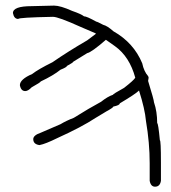

<svg xmlns="http://www.w3.org/2000/svg" viewBox="-20 -708 626 702"><path d="M177.7 -687.5Q200.7 -687.5 244.1 -668Q276.9 -656.7 287.1 -648.4Q296.9 -648.4 332 -628.9Q335.4 -628.9 357.4 -617.2Q372.1 -613.8 394.5 -593.8Q468.8 -551.8 500 -476.6Q506.3 -446.8 521.5 -429.7Q523.4 -425.8 523.4 -423.8Q521.5 -413.6 521.5 -412.1Q543 -342.3 543 -334Q554.7 -300.3 554.7 -257.8Q558.6 -257.8 564.5 -195.3Q568.4 -195.3 568.4 -113.3V-46.9Q564.9 -25.4 546.9 -25.4Q531.2 -25.4 527.3 -46.9V-111.3Q527.3 -185.5 513.7 -265.6Q509.8 -309.6 488.3 -377Q476.1 -364.7 418 -330.1Q418 -323.2 394.5 -318.4Q393.6 -314 369.1 -300.8L330.1 -277.3Q278.3 -243.2 189.5 -203.1Q146 -181.6 125 -177.7H123Q101.6 -181.2 101.6 -199.2Q101.6 -213.4 128.9 -222.7L201.2 -253.9Q222.2 -266.6 250 -277.3Q306.2 -312.5 349.6 -335.9Q373.5 -355 392.6 -361.3Q394.5 -365.2 433.6 -386.7Q468.8 -414.1 474.6 -423.8Q453.6 -501 400.4 -539.1L367.2 -562.5Q314.5 -516.6 298.8 -513.7L248 -482.4Q248 -479.5 224.6 -466.8Q224.6 -462.4 201.2 -453.1Q175.3 -432.1 128.9 -410.2Q128.9 -407.2 95.7 -388.7Q82.5 -375 72.3 -375Q56.6 -375 52.7 -396.5Q52.7 -418 97.7 -437.5Q119.6 -454.6 171.9 -480.5Q229 -520 298.8 -560.5L330.1 -584V-585.9L275.4 -609.4Q193.4 -646.5 173.8 -646.5Q46.9 -644 46.9 -638.7Q31.2 -638.7 27.3 -660.2Q27.3 -685.5 95.7 -685.5Q115.2 -685.5 177.7 -687.5Z"/></svg>

Font: CEF Fonts CJK
Style: Regular
Weight: 400
Designer: PartyBoss (派对大魔王)
Version: Release 2.25